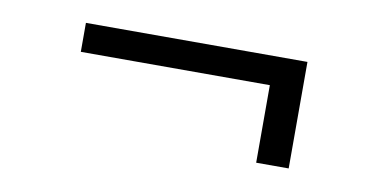

<svg xmlns="http://www.w3.org/2000/svg" viewBox="-35 -453 670 338"><g transform="rotate(10 300.0 -284.0)"><path d="M492.7 -188.5H434.6V-327.1H96.7V-378.9H492.7Z"/></g></svg>

Font: Roboto Mono Light
Style: Regular
Weight: 300
Designer: Google
Version: Version 2.000985; 2015; ttfautohint (v1.3)